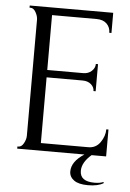

<svg xmlns="http://www.w3.org/2000/svg" viewBox="-56 -701 596 882"><g transform="rotate(5 242.5 -260.5)"><path d="M45 0V-10H50Q64 -10 74 -28Q84 -46 84 -63V-598Q84 -614 74 -632Q64 -650 50 -650H45V-660H430V-567H420Q420 -592 403.5 -608.5Q387 -625 356 -625H151V-372H317Q340 -372 355.5 -386Q371 -400 371 -419H381V-294H371Q371 -312 356 -325Q341 -338 317 -338H151V-35H370Q405 -35 425 -64Q445 -93 445 -124H455V0H388Q345 37 345 76Q345 125 412 125Q438 125 453 118L455 123Q430 139 383 139Q340 139 318.5 123.5Q297 108 297 83Q297 37 355 0Z"/></g></svg>

Font: Forum
Style: Regular
Weight: 400
Designer: Denis Masharov
Foundry: Denis Masharov
Version: Version 1.000